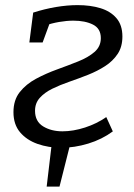

<svg xmlns="http://www.w3.org/2000/svg" viewBox="-20 -557 514 736"><path d="M251.5 -13.7 208.1 158.4H158.9L179.3 -13.7ZM214.4 9.4Q165.7 9.4 124 -5.3Q82.3 -20 56.9 -50Q31.6 -80 31.6 -127Q31.6 -173.7 55.9 -204.2Q80.2 -234.7 118.2 -255.1Q156.2 -275.4 199 -290.9Q241.8 -306.4 279.8 -321.6Q317.8 -336.7 342.1 -357.7Q366.5 -378.7 366.5 -410.9Q366.5 -447.5 336.5 -462.7Q306.5 -477.8 261.6 -477.8Q235.6 -477.8 206.6 -472.8Q177.7 -467.8 151 -458.5L173.4 -475.9L143.4 -394.2H92.5L107.2 -508.7Q150.9 -522.7 194.6 -530.1Q238.3 -537.4 277.4 -537.4Q326.4 -537.4 364.9 -525.7Q403.5 -514 426.3 -487.5Q449.2 -461 449.2 -417Q449.2 -377.3 430.8 -350Q412.5 -322.6 383 -303.6Q353.5 -284.6 317.9 -270.4Q282.2 -256.3 246.1 -243.8Q209.9 -231.3 180.4 -216.8Q150.9 -202.3 132.6 -182Q114.3 -161.7 114.3 -132.4Q114.3 -91.5 145.4 -72.5Q176.5 -53.6 219.4 -53.6Q260.8 -53.6 305.9 -68.2Q351.1 -82.9 387.4 -108.2L412.5 -53.3Q370.8 -22.6 318.3 -6.6Q265.8 9.4 214.4 9.4Z"/></svg>

Font: Bitter Thin
Style: Italic
Weight: 100
Italic angle: -9°
Designer: Sol Matas, and Bitter project Authors
Foundry: Sol Matas
Version: Version 2.002